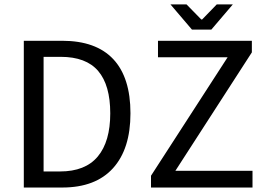

<svg xmlns="http://www.w3.org/2000/svg" viewBox="-20 -838 1188 858"><path d="M86.4 0V-655.8H257.3Q409.2 -655.8 486.1 -573.7Q563 -491.7 563 -331.5Q563 -172.4 484.9 -86.2Q406.7 0 258.3 0ZM174.8 -71.8H248Q361.3 -71.8 417 -138.7Q472.7 -205.6 472.7 -331.5Q472.7 -457.5 418.7 -520.8Q364.7 -584 251 -584H174.8ZM654.8 0V-52.7L997.1 -582H686V-655.8H1105.5V-604L763.7 -74.7H1108.4V0ZM837.9 -705.6 741.7 -818.4H813.5L879.4 -751H883.3L948.7 -818.4H1020.5L924.3 -705.6Z"/></svg>

Font: Varta Light Medium
Style: Regular
Weight: 500
Version: Version 1.004